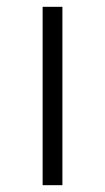

<svg xmlns="http://www.w3.org/2000/svg" viewBox="-20 -543 307 563"><path d="M163 0H105V-523H163Z"/></svg>

Font: Trujillo Light
Style: Regular
Weight: 300
Designer: Fira Sans original fonts by bBox Type GmbH, Carrois Corporate GbR, & Edenspiekermann AG / Changes by Cristiano Sobral
Foundry: Fira Sans original fonts by bBox Type GmbH, Carrois Corporate GbR, & Edenspiekermann AG / Changes by Cristiano Sobral
Version: Version 4.301;July 28, 2020;FontCreator 13.0.0.2655 64-bit